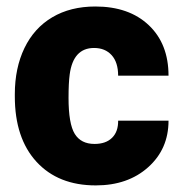

<svg xmlns="http://www.w3.org/2000/svg" viewBox="-20 -558 560 588"><path d="M269.5 -117.2Q304.2 -117.2 323.2 -136Q342.3 -154.8 341.8 -188.5H496.1Q496.1 -101.6 433.8 -45.9Q371.6 9.8 273.4 9.8Q158.2 9.8 91.8 -62.5Q25.4 -134.8 25.4 -262.7V-269.5Q25.4 -349.6 54.9 -410.9Q84.5 -472.2 140.1 -505.1Q195.8 -538.1 272 -538.1Q375 -538.1 435.5 -481Q496.1 -423.8 496.1 -326.2H341.8Q341.8 -367.2 321.8 -389.2Q301.8 -411.1 268.1 -411.1Q204.1 -411.1 193.4 -329.6Q189.9 -303.7 189.9 -258.3Q189.9 -178.7 209 -147.9Q228 -117.2 269.5 -117.2Z"/></svg>

Font: TypoPRO Roboto
Style: Regular
Weight: 900
Designer: Google
Version: Version 2.136; 2016